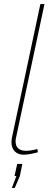

<svg xmlns="http://www.w3.org/2000/svg" viewBox="-20 -750 264 937"><path d="M96 5Q68 5 52 -11.5Q36 -28 36 -56Q36 -61 36.5 -66Q37 -71 38 -77L177 -730H197L58 -77Q57 -73 56.5 -69Q56 -65 56 -61Q56 -14 108 -14Q119 -14 134 -16.5Q149 -19 162 -23L165 -7Q152 -3 131 1Q110 5 96 5ZM38 167 60 109H51L64 50H89L77 109L52 167Z"/></svg>

Font: Raleway Thin
Style: Italic
Weight: 100
Italic angle: -12°
Designer: Matt McInerney, Pablo Impallari, Rodrigo Fuenzalida
Foundry: Matt McInerney, Pablo Impallari, Rodrigo Fuenzalida
Version: Version 4.026